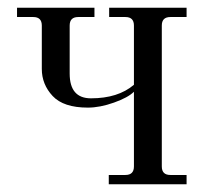

<svg xmlns="http://www.w3.org/2000/svg" viewBox="-20 -476 540 496"><path d="M261 0V-24H304Q326 -24 326 -46V-239Q311 -224 274.5 -211Q238 -198 207 -198Q144 -198 116 -228Q88 -258 88 -298V-410Q88 -432 66 -432H24V-456H224V-432H182Q160 -432 160 -410V-286Q160 -222 215 -222Q285 -222 326 -257V-410Q326 -432 304 -432H262V-456H462V-432H420Q398 -432 398 -410V-46Q398 -24 420 -24H462V0Z"/></svg>

Font: Old Standard TT
Style: Regular
Weight: 400
Designer: Alexey Kryukov <alexios@thessalonica.org.ru>
Version: Version 1.0